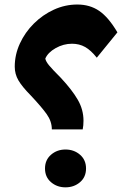

<svg xmlns="http://www.w3.org/2000/svg" viewBox="-20 -835 572 832"><path d="M488.8 -694.8 399.4 -585Q374 -617.2 348.9 -631.3Q323.7 -645.5 292 -645.5Q254.9 -645.5 221.2 -626.5Q187.5 -607.4 176.3 -581.1Q178.7 -568.8 192.4 -552Q206.1 -535.2 243.7 -497.6Q292.5 -445.3 317.1 -402.6Q341.8 -359.9 341.8 -312Q341.8 -291 338.4 -274.4H204.6Q204.6 -309.1 182.4 -340.3Q160.2 -371.6 112.8 -421.9Q75.7 -459.5 59.8 -486.8Q43.9 -514.2 43.9 -545.9Q43.9 -598.1 66.2 -646.5Q88.4 -694.8 126.7 -732.9Q165 -771 213.6 -793.2Q262.2 -815.4 314.9 -815.4Q369.6 -815.4 409.9 -787.8Q450.2 -760.3 488.8 -694.8ZM175 -104.9Q175 -141.9 201.1 -164.5Q227.1 -187.1 263.7 -187.1Q300.7 -187.1 326.8 -164.5Q352.8 -141.9 352.8 -104.9Q352.8 -67.8 326.8 -45.5Q300.7 -23.2 263.7 -23.2Q227.1 -23.2 201.1 -45.5Q175 -67.8 175 -104.9Z"/></svg>

Font: Pinar DS4 ExtraBold
Style: Regular
Weight: 800
Designer: Amin Abedi
Version: Version 3.000